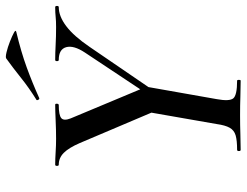

<svg xmlns="http://www.w3.org/2000/svg" viewBox="-112 -719 831 647"><g transform="rotate(-90 303.5 -395.5)"><path d="M303 -266 288 -281 450 -525Q475 -563 468 -588Q461 -613 425 -613Q421 -613 421 -619Q421 -625 425 -625Q448 -625 476 -623.5Q504 -622 536 -622Q557 -622 570.5 -623.5Q584 -625 603 -625Q607 -625 607 -619Q607 -613 603 -613Q572 -613 538.5 -587.5Q505 -562 469 -509ZM122 0Q118 0 118 -6Q118 -12 122 -12Q154 -12 171 -17Q188 -22 196.5 -37Q205 -52 209 -81L249 -310L335 -319L293 -81Q285 -38 295.5 -25Q306 -12 355 -12Q358 -12 358 -6Q358 0 355 0Q331 0 302 -1Q273 -2 239 -2Q204 -2 175 -1Q146 0 122 0ZM260 -271 145 -542Q129 -579 112 -596Q95 -613 72 -613Q68 -613 68 -619Q68 -625 72 -625Q91 -625 114.5 -623.5Q138 -622 159 -622Q189 -622 221.5 -623.5Q254 -625 274 -625Q278 -625 277.5 -619Q277 -613 273 -613Q239 -613 229 -604.5Q219 -596 228 -573L335 -317ZM297 -679Q293 -677 290.5 -682.5Q288 -688 292 -689Q332 -714 365 -740.5Q398 -767 430 -790Q434 -793 451 -789Q468 -785 487 -777.5Q506 -770 517 -764Q528 -758 519 -756Q452 -740 400 -721Q348 -702 297 -679Z"/></g></svg>

Font: Cormorant Light SemiBold
Style: Italic
Weight: 600
Italic angle: -10°
Version: Version 4.000